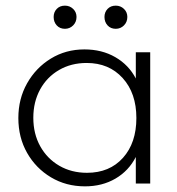

<svg xmlns="http://www.w3.org/2000/svg" viewBox="-20 -650 627 680"><path d="M281 10Q214 10 160.5 -22Q107 -54 76 -108.5Q45 -163 45 -232Q45 -300 76 -355Q107 -410 160 -442.5Q213 -475 279 -475Q341 -475 388.5 -447.5Q436 -420 461 -372V-465H512V0H461V-94Q436 -45 389 -17.5Q342 10 281 10ZM288 -38Q368 -38 415.5 -91Q463 -144 463 -232Q463 -320 414.5 -373.5Q366 -427 287 -427Q232 -427 189 -402Q146 -377 122 -333Q98 -289 98 -233Q98 -176 122.5 -132Q147 -88 190 -63Q233 -38 288 -38ZM210 -548Q192 -548 181 -560Q170 -572 170 -590Q170 -607 181 -618.5Q192 -630 210 -630Q227 -630 239 -618.5Q251 -607 251 -590Q251 -572 239 -560Q227 -548 210 -548ZM390 -548Q372 -548 361 -560Q350 -572 350 -590Q350 -607 361 -618.5Q372 -630 390 -630Q407 -630 419 -618.5Q431 -607 431 -590Q431 -572 419 -560Q407 -548 390 -548Z"/></svg>

Font: Outfit ExtraLight
Style: Regular
Weight: 200
Designer: Rodrigo Fuenzalida
Foundry: fragTYPE
Version: Version 1.100; ttfautohint (v1.8.4.7-5d5b);gftools[0.9.27]